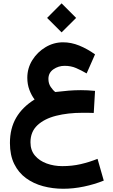

<svg xmlns="http://www.w3.org/2000/svg" viewBox="-20 -803 683 1160"><path d="M352.1 -782.7 439.9 -694.8 352.1 -607.4 264.6 -694.8ZM554.2 -253.9 546.4 -120.6Q525.4 -121.6 510 -121.6Q494.6 -121.6 479 -121.6Q390.1 -121.6 318.8 -103.5Q247.6 -85.4 205.8 -46.1Q164.1 -6.8 164.1 56.6Q164.1 105 191.2 137Q218.3 168.9 262.2 184.8Q306.2 200.7 356.4 200.7Q415.5 200.7 467.3 188.7Q519 176.8 569.3 156.7L606.9 288.1Q550.3 311 486.8 324.2Q423.3 337.4 362.3 337.4Q298.3 337.4 240.2 321.8Q182.1 306.2 137 273.2Q91.8 240.2 65.9 187.5Q40 134.8 40 61Q40 -26.9 77.6 -91.6Q115.2 -156.2 189 -202.1Q170.4 -226.1 157.7 -259.8Q145 -293.5 145 -333Q145 -391.1 175.3 -439.7Q205.6 -488.3 254.9 -517.8Q304.2 -547.4 360.8 -547.4Q410.2 -547.4 458.5 -527.8Q506.8 -508.3 554.2 -474.6L503.4 -359.4Q470.7 -378.4 439.7 -391.8Q408.7 -405.3 370.1 -405.3Q333 -405.3 302.7 -384.3Q272.5 -363.3 272.5 -326.2Q272.5 -298.3 286.4 -277.8Q300.3 -257.3 314 -247.1Q358.9 -252.4 395.3 -255.4Q431.6 -258.3 468.8 -258.3Q489.3 -258.3 509.5 -257.3Q529.8 -256.3 554.2 -253.9Z"/></svg>

Font: Vazirmatn FD ExtraBold
Style: Regular
Weight: 800
Designer: Saber Rastikerdar
Foundry: Saber Rastikerdar
Version: Version 33.003